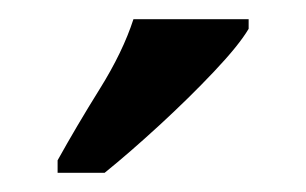

<svg xmlns="http://www.w3.org/2000/svg" viewBox="-20 -786 319 200"><path d="M40 -619Q60 -655 84 -693.5Q108 -732 119 -766H239V-756Q229 -739 203 -711.5Q177 -684 146 -655.5Q115 -627 89 -606H40Z"/></svg>

Font: Noto Serif Myanmar ExtraCondensed SemiBold
Style: Regular
Weight: 600
Width: 2
Designer: Ben Mitchell and the Monotype Design Team
Foundry: Monotype Imaging Inc.
Version: Version 2.106; ttfautohint (v1.8.4.7-5d5b)